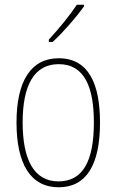

<svg xmlns="http://www.w3.org/2000/svg" viewBox="-20 -784 495 814"><path d="M336 -757V-764H306C273 -715 232 -665 187 -616V-606H203C246 -645 302 -709 336 -757ZM404 -264C404 -428 356 -537 229 -537C111 -537 50 -440 50 -265C50 -88 110 10 229 10C347 10 404 -87 404 -264ZM76 -265C76 -423 125 -512 229 -512C339 -512 378 -413 378 -265C378 -102 332 -15 228 -15C124 -15 76 -107 76 -265Z"/></svg>

Font: Noto Sans Lao Condensed Thin
Style: Regular
Weight: 100
Width: 3
Designer: Monotype Design Team
Foundry: Monotype Imaging Inc.
Version: Version 2.003